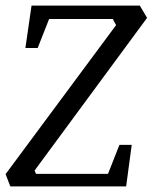

<svg xmlns="http://www.w3.org/2000/svg" viewBox="-29 -668 547 688"><path d="M-9 -44 387 -578 375 -600H147L106 -496H62L84 -648H472L498 -604L95 -57L100 -45H358L399 -149H443L423 0H8Z"/></svg>

Font: Faustina VF Beta
Style: Italic
Weight: 400
Italic angle: -8°
Designer: Alfonso Garcia
Foundry: Omnibus-Type
Version: Version 1.006